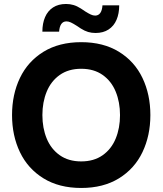

<svg xmlns="http://www.w3.org/2000/svg" viewBox="-20 -926 810 957"><path d="M40 -352.4Q40 -455.1 79.4 -537.5Q118.8 -619.9 196.7 -667.9Q274.6 -715.8 384.8 -715.8V-583.2Q321.5 -583.2 277.9 -552.4Q234.3 -521.6 212.8 -469.2Q191.3 -416.8 191.3 -352.4Q191.3 -287.6 212.8 -235.4Q234.3 -183.1 277.9 -152.3Q321.5 -121.5 384.8 -121.5V10.9Q274.6 10.9 196.7 -37.1Q118.8 -85.2 79.4 -167.6Q40 -250.1 40 -352.4ZM578.2 -352.3Q578.2 -416.8 556.7 -469.2Q535.3 -521.6 491.7 -552.4Q448 -583.2 384.8 -583.2V-715.8Q494.9 -715.8 572.9 -667.9Q650.8 -619.9 690.1 -537.5Q729.5 -455.1 729.5 -352.4Q729.5 -250.1 690.1 -167.6Q650.8 -85.2 572.9 -37.1Q494.9 10.9 384.8 10.9V-121.5Q448 -121.5 491.7 -152.3Q535.3 -183.1 556.7 -235.4Q578.2 -287.6 578.2 -352.3ZM361.1 -798.3Q343.9 -809.2 332.8 -814.3Q321.6 -819.4 311 -819.4Q295.1 -819.4 285.8 -806.7Q276.6 -794 274.6 -768.3H191.2Q191.2 -809.5 204.6 -840.6Q218 -871.7 244.4 -888.9Q270.9 -906.2 309.1 -906.2Q328.9 -906.2 346.3 -901Q363.8 -895.9 382.7 -883.8V-784Q376.5 -788.2 371.7 -791.3Q366.9 -794.4 361.1 -798.3ZM404.3 -869.4Q421.5 -858.6 432.7 -853.5Q443.8 -848.3 454.4 -848.3Q470.3 -848.3 479.6 -861Q488.9 -873.7 490.8 -899.5H574.2Q574.2 -858.3 560.8 -827.2Q547.5 -796.1 521 -778.9Q494.5 -761.6 456.3 -761.6Q436.5 -761.6 419.1 -766.7Q401.7 -771.9 382.7 -784V-883.8Q389 -879.6 393.8 -876.5Q398.5 -873.3 404.3 -869.4Z"/></svg>

Font: Wand UI Pro
Style: Regular
Weight: 400
Designer: Andreas Faust
Version: Version 1.003;FEAKit 1.0